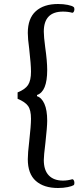

<svg xmlns="http://www.w3.org/2000/svg" viewBox="-20 -766 422 960"><path d="M119 30Q119 0 126 -58Q135 -139 135 -172Q135 -216 120 -236.5Q105 -257 68 -272V-304Q106 -319 120.5 -341.5Q135 -364 135 -408Q135 -443 126 -522Q119 -573 119 -601Q119 -674 159 -710Q199 -746 270 -746Q297 -746 319 -741.5Q341 -737 348 -731Q352 -728 352 -720Q352 -714 349.5 -708.5Q347 -703 342 -702Q321 -708 295 -708Q199 -708 199 -608Q199 -583 206 -530Q216 -460 216 -416Q216 -308 165 -291V-285Q188 -278 202 -247Q216 -216 216 -162Q216 -132 207 -51Q199 13 199 34Q199 85 224 111Q249 137 295 137Q318 137 342 130Q347 131 349.5 136.5Q352 142 352 149Q352 157 348 160Q340 165 318.5 169.5Q297 174 270 174Q199 174 159 138.5Q119 103 119 30Z"/></svg>

Font: Arima Madurai
Style: Regular
Weight: 400
Designer: Joana Correia and Natanael Gama
Foundry: NDISCOVER
Version: Version 1.019